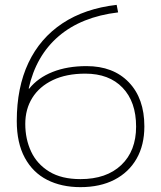

<svg xmlns="http://www.w3.org/2000/svg" viewBox="-20 -760 663 790"><path d="M311 10Q233 10 174 -20Q115 -50 82 -111Q49 -172 49 -262Q49 -400 97 -501.5Q145 -603 237 -664Q329 -725 460 -740L466 -709Q315 -691 221.5 -611Q128 -531 98 -396L100 -395Q136 -440 196.5 -464Q257 -488 336 -488Q446 -488 510 -421.5Q574 -355 574 -240Q574 -163 542 -107Q510 -51 451 -20.5Q392 10 311 10ZM311 -23Q418 -23 479 -81Q540 -139 540 -239Q540 -341 484.5 -399Q429 -457 331 -457Q253 -457 197.5 -430.5Q142 -404 113 -357.5Q84 -311 84 -250Q84 -188 108 -136.5Q132 -85 182.5 -54Q233 -23 311 -23Z"/></svg>

Font: M PLUS 1 ExtraLight
Style: Regular
Weight: 250
Version: Version 1.001